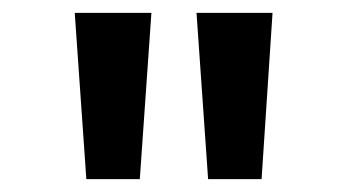

<svg xmlns="http://www.w3.org/2000/svg" viewBox="-20 -734 540 298"><path d="M303 -456H386L403 -714H285ZM114 -456H197L215 -714H96Z"/></svg>

Font: Noto Sans Mono ExtraCondensed SemiBold
Style: Regular
Weight: 600
Width: 2
Designer: Monotype Design Team
Foundry: Monotype Imaging Inc.
Version: Version 2.014